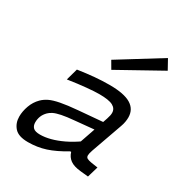

<svg xmlns="http://www.w3.org/2000/svg" viewBox="-175 -881 965 1017"><g transform="rotate(30 307.0 -372.5)"><path d="M175.1 -60.2Q204 -60.2 238.2 -69.1Q272.3 -78 311.1 -96.5Q349.8 -115 391.1 -144.3L364.1 -63.5H358.1Q297 -26.6 246.5 -10.2Q195.9 6.2 139.5 6.2Q80.8 6.2 56.5 -21.3Q32.2 -48.9 32.2 -88.6Q32.2 -120.6 44.5 -154.9Q56.9 -189.3 81.6 -214Q98 -230.4 120.7 -241.4Q143.5 -252.4 182.9 -260Q222.4 -267.7 286.6 -273.1L455.7 -287.6L436 -230.2L298.8 -217Q249 -212.7 220 -206.6Q190.9 -200.5 175.6 -192.9Q160.3 -185.3 150.5 -175.5Q134.7 -159.7 127.8 -142Q120.9 -124.4 120.9 -104.2Q120.9 -83.7 132.8 -71.9Q144.6 -60.2 175.1 -60.2ZM457.7 -126.1Q453.5 -114 451.7 -106Q449.9 -97.9 449.9 -92.3Q449.9 -80.3 458.9 -75.5Q468 -70.6 486 -67.6L526 -61.6L506.4 4.9L459 0.2Q415.6 -4.1 393.7 -20.2Q371.9 -36.3 364.1 -63.5L367.6 -99.5L440.8 -312.1Q445.4 -326.1 447 -334.6Q448.7 -343.1 448.7 -350.4Q448.7 -376.6 424.2 -389.9Q399.8 -403.2 340.2 -403.2Q313.1 -403.2 264.3 -398.7Q215.4 -394.2 152.3 -384.5L172.3 -456.4Q228.3 -464.7 273.7 -468.7Q319 -472.7 363.6 -472.7Q451.9 -472.7 493.6 -447.6Q535.4 -422.5 535.4 -372.4Q535.4 -359.9 532.9 -345.3Q530.5 -330.8 524.5 -314.4ZM304 -592.3 559.5 -750.6 592.1 -691.6 330.8 -546.3Z"/></g></svg>

Font: Intel One Mono Light
Style: Italic
Weight: 300
Italic angle: -16°
Monospace: yes
Designer: Fred Shallcrass
Foundry: Frere-Jones Type LLC
Version: Version 1.004